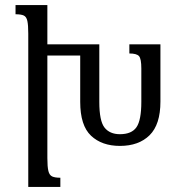

<svg xmlns="http://www.w3.org/2000/svg" viewBox="-20 -734 706 754"><path d="M166 -113Q166 -79 170 -62.5Q174 -46 185 -41Q196 -36 217 -36V0H91V-602Q91 -635 87.5 -651.5Q84 -668 73.5 -673Q63 -678 41 -678V-714H166V-560H370V-334Q370 -259 390.5 -233Q411 -207 451 -207Q497 -207 516 -234.5Q535 -262 535 -334V-465Q535 -503 526 -513.5Q517 -524 488 -524V-560H610V-335Q610 -245 567.5 -203Q525 -161 451 -161Q380 -161 337.5 -201Q295 -241 295 -334V-516H166Z"/></svg>

Font: Noto Serif Armenian Condensed
Style: Regular
Weight: 400
Width: 3
Designer: Monotype Design Team
Foundry: Monotype Imaging Inc.
Version: Version 2.008; ttfautohint (v1.8.4.7-5d5b)